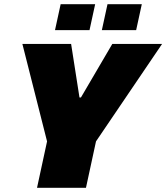

<svg xmlns="http://www.w3.org/2000/svg" viewBox="-20 -898 795 918"><path d="M157 0 205 -222 87 -688H320L360 -432H367L517 -688H755L439 -222L391 0ZM467 -754 494 -878H658L631 -754ZM243 -754 270 -878H435L408 -754Z"/></svg>

Font: Saira Black
Style: Italic
Weight: 900
Italic angle: -12°
Designer: Hector Gatti with collaboration of the Omnibus-Type team
Foundry: Omnibus-Type
Version: Version 1.100; ttfautohint (v1.8.3)